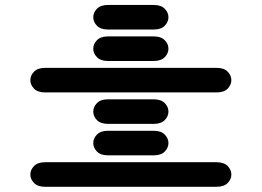

<svg xmlns="http://www.w3.org/2000/svg" viewBox="-20 -756 1040 763"><path d="M159.2 -13.7Q129.9 -13.7 115.2 -28.8Q100.6 -43.9 100.6 -62.5Q100.6 -81.1 115.2 -96.2Q129.9 -111.3 159.2 -111.3H840.8Q870.1 -111.3 884.8 -96.2Q899.4 -81.1 899.4 -62.5Q899.4 -43.9 884.8 -28.8Q870.1 -13.7 840.8 -13.7ZM409.2 -138.7Q379.9 -138.7 365.2 -153.8Q350.6 -168.9 350.6 -187.5Q350.6 -206.1 365.2 -221.2Q379.9 -236.3 409.2 -236.3H590.8Q620.1 -236.3 634.8 -221.2Q649.4 -206.1 649.4 -187.5Q649.4 -168.9 634.8 -153.8Q620.1 -138.7 590.8 -138.7ZM409.2 -263.7Q379.9 -263.7 365.2 -278.8Q350.6 -293.9 350.6 -312.5Q350.6 -331.1 365.2 -346.2Q379.9 -361.3 409.2 -361.3H590.8Q620.1 -361.3 634.8 -346.2Q649.4 -331.1 649.4 -312.5Q649.4 -293.9 634.8 -278.8Q620.1 -263.7 590.8 -263.7ZM159.2 -388.7Q129.9 -388.7 115.2 -403.8Q100.6 -418.9 100.6 -437.5Q100.6 -456.1 115.2 -471.2Q129.9 -486.3 159.2 -486.3H840.8Q870.1 -486.3 884.8 -471.2Q899.4 -456.1 899.4 -437.5Q899.4 -418.9 884.8 -403.8Q870.1 -388.7 840.8 -388.7ZM409.2 -513.7Q379.9 -513.7 365.2 -528.8Q350.6 -543.9 350.6 -562.5Q350.6 -581.1 365.2 -596.2Q379.9 -611.3 409.2 -611.3H590.8Q620.1 -611.3 634.8 -596.2Q649.4 -581.1 649.4 -562.5Q649.4 -543.9 634.8 -528.8Q620.1 -513.7 590.8 -513.7ZM409.2 -638.7Q379.9 -638.7 365.2 -653.8Q350.6 -668.9 350.6 -687.5Q350.6 -706.1 365.2 -721.2Q379.9 -736.3 409.2 -736.3H590.8Q620.1 -736.3 634.8 -721.2Q649.4 -706.1 649.4 -687.5Q649.4 -668.9 634.8 -653.8Q620.1 -638.7 590.8 -638.7Z"/></svg>

Font: Sixtyfour Normal
Style: Regular
Weight: 400
Monospace: yes
Designer: Jens Kutilek
Foundry: Jens Kutilek
Version: Version 2.000